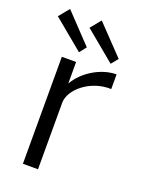

<svg xmlns="http://www.w3.org/2000/svg" viewBox="-140 -803 662 872"><g transform="rotate(20 191.5 -367.0)"><path d="M44 -734 3 -684 149 -563 175 -596ZM197 -734 156 -684 302 -563 329 -596ZM83 0H156V-321C156 -387 244 -460 344 -456V-527C270 -527 189 -478 152 -413V-517H83Z"/></g></svg>

Font: United Sans Light
Style: Regular
Weight: 300
Designer: Pablo Impallari, Rodrigo Fuenzalida (Modified by Dan O. Williams)
Version: Version 1.000;PS 001.000;hotconv 1.0.88;makeotf.lib2.5.64775